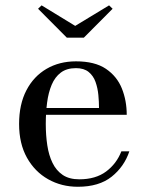

<svg xmlns="http://www.w3.org/2000/svg" viewBox="-20 -704 562 734"><path d="M277.5 10Q215 10 164 -18.8Q113 -47.5 83 -101.2Q53 -155 53 -230Q53 -305 80.8 -358.5Q108.5 -412 157.8 -440.8Q207 -469.5 270.5 -469.5Q342.5 -469.5 384.8 -441Q427 -412.5 445.8 -366Q464.5 -319.5 464.5 -265H120.5V-291H358.5Q358.5 -314.5 356 -341Q353.5 -367.5 345.2 -390.8Q337 -414 319 -428.8Q301 -443.5 270.5 -443.5Q235 -443.5 212.5 -426.5Q190 -409.5 177.5 -379.8Q165 -350 160 -311.5Q155 -273 155 -230Q155 -187 160.8 -148.8Q166.5 -110.5 180.8 -81.2Q195 -52 219.8 -35.2Q244.5 -18.5 283 -18.5Q345.5 -18.5 385.5 -48.2Q425.5 -78 444 -125.5H474.5Q455 -67 406.8 -28.5Q358.5 10 277.5 10ZM235.5 -560 125.5 -670.5 139 -683.5 267.5 -605 397 -683.5 410.5 -670.5 300.5 -560Z"/></svg>

Font: Bodoni Moda 9pt
Style: Regular
Weight: 400
Designer: Owen Earl
Foundry: indestructible type
Version: Version 2.005